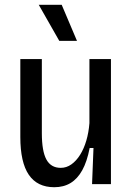

<svg xmlns="http://www.w3.org/2000/svg" viewBox="-20 -770 555 803"><path d="M207 13Q136 13 100.5 -39Q65 -91 65 -197V-523H155V-213Q155 -138 174 -103Q193 -68 234 -68Q258 -68 278.5 -82.5Q299 -97 315 -122.5Q331 -148 341 -182Q351 -216 354 -255V-523H444V-207V0H365L371 -151H355Q344 -94 324 -58Q304 -22 275 -4.5Q246 13 207 13ZM228 -599 142 -750H238L302 -599Z"/></svg>

Font: Bricolage Grotesque SemiCondensed
Style: Regular
Weight: 400
Width: 4
Designer: Mathieu Triay
Foundry: Atelier Triay
Version: Version 1.001;gftools[0.9.33.dev8+g029e19f]